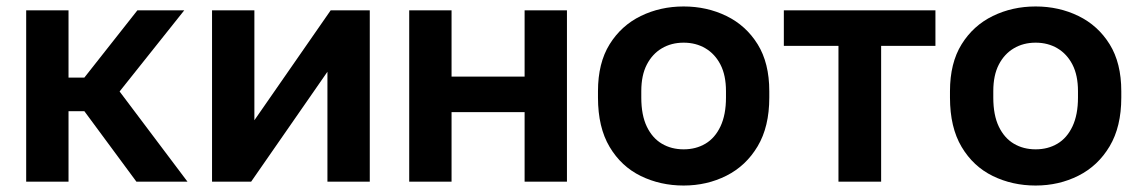

<svg xmlns="http://www.w3.org/2000/svg" viewBox="-20 -562 3524 594"><path d="M61 0V-530H192V-322H241L405 -530H550L350 -279L560 0H402L241 -218H192V0Z M636 0V-530H767V-190L1003 -530H1124V0H993V-340L757 0Z M1246 0V-530H1377V-325H1603V-530H1734V0H1603V-215H1377V0Z M2095 12Q2023 12 1962.5 -17.5Q1902 -47 1866 -107.5Q1830 -168 1830 -260V-280Q1830 -367 1866 -425Q1902 -483 1962.5 -512.5Q2023 -542 2095 -542Q2167 -542 2227.5 -512.5Q2288 -483 2324 -425Q2360 -367 2360 -280V-260Q2360 -170 2324 -109.5Q2288 -49 2227.5 -18.5Q2167 12 2095 12ZM2095 -100Q2133 -100 2162.5 -117.5Q2192 -135 2209 -171Q2226 -207 2226 -260V-280Q2226 -329 2209 -362Q2192 -395 2162.5 -412.5Q2133 -430 2095 -430Q2057 -430 2027.5 -412.5Q1998 -395 1981 -362Q1964 -329 1964 -280V-260Q1964 -206 1981 -170.5Q1998 -135 2027.5 -117.5Q2057 -100 2095 -100Z M2574 0V-420H2405V-530H2874V-420H2706V0Z M3184 12Q3112 12 3051.5 -17.5Q2991 -47 2955 -107.5Q2919 -168 2919 -260V-280Q2919 -367 2955 -425Q2991 -483 3051.5 -512.5Q3112 -542 3184 -542Q3256 -542 3316.5 -512.5Q3377 -483 3413 -425Q3449 -367 3449 -280V-260Q3449 -170 3413 -109.5Q3377 -49 3316.5 -18.5Q3256 12 3184 12ZM3184 -100Q3222 -100 3251.5 -117.5Q3281 -135 3298 -171Q3315 -207 3315 -260V-280Q3315 -329 3298 -362Q3281 -395 3251.5 -412.5Q3222 -430 3184 -430Q3146 -430 3116.5 -412.5Q3087 -395 3070 -362Q3053 -329 3053 -280V-260Q3053 -206 3070 -170.5Q3087 -135 3116.5 -117.5Q3146 -100 3184 -100Z"/></svg>

Font: Golos Text SemiBold
Style: Regular
Weight: 600
Designer: A.Korolkova, Vitaly Kuzmin
Foundry: ParaType Ltd
Version: Version 2.004